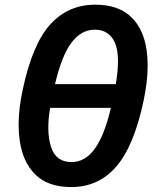

<svg xmlns="http://www.w3.org/2000/svg" viewBox="-20 -766 640 799"><path d="M276.5 12.5Q180.5 12.5 127.5 -39.2Q74.5 -91 62 -182.5Q57.5 -213 57.5 -247Q57.5 -313.5 74.5 -392.5Q114.5 -582 189 -664.2Q263.5 -746.5 376.5 -746.5Q470.5 -746.5 523.5 -697.5Q576.5 -648.5 590 -558.5Q594.5 -527.5 594.5 -493Q594.5 -427 577.5 -346.5Q537.5 -158 463.8 -72.8Q390 12.5 276.5 12.5ZM374.5 -642.5Q318 -642.5 277.2 -588.2Q236.5 -534 209 -416H462Q471 -470 471 -511Q471 -559.5 458 -589Q433.5 -642.5 374.5 -642.5ZM277.5 -91.5Q335 -91.5 375 -147.8Q415 -204 441.5 -317H188.5Q181 -272 181 -234.5Q181 -187.5 193 -153Q213.5 -91.5 277.5 -91.5Z"/></svg>

Font: Heraclito SemiBold
Style: Italic
Weight: 600
Italic angle: -12°
Designer: Kostas Bartsokas (font) & Cristiano Sobral (main changes)
Foundry: Kostas Bartsokas (font) & Cristiano Sobral (main changes)
Version: Version 1.00;July 8, 2020;FontCreator 13.0.0.2655 64-bit